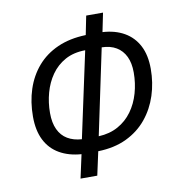

<svg xmlns="http://www.w3.org/2000/svg" viewBox="-82 -799 820 883"><g transform="rotate(-10 328.0 -357.0)"><path d="M223.1 9.8 247.1 -100.1Q188 -104.5 145.3 -129.2Q102.5 -153.8 79.8 -198.7Q57.1 -243.7 57.1 -308.6Q57.1 -377.4 76.4 -436Q95.7 -494.6 133.8 -538.8Q171.9 -583 228.8 -608.4Q285.6 -633.8 361.3 -636.2L378.9 -724.1H457.5L439.5 -636.2Q498 -632.8 540.5 -608.4Q583 -584 606 -539.8Q628.9 -495.6 628.9 -431.6Q628.9 -366.7 609.9 -307.9Q590.8 -249 553 -202.9Q515.1 -156.7 458.3 -129.4Q401.4 -102.1 325.2 -100.1L301.3 9.8ZM260.7 -167.5 346.7 -567.9Q292.5 -567.4 252.9 -545.7Q213.4 -523.9 187.7 -487.3Q162.1 -450.7 149.7 -405.3Q137.2 -359.9 137.2 -311.5Q137.2 -265.6 151.9 -234.4Q166.5 -203.1 194.3 -186.5Q222.2 -169.9 260.7 -167.5ZM339.4 -167.5Q391.1 -169.9 430.4 -191.7Q469.7 -213.4 496.1 -249.8Q522.5 -286.1 535.6 -332.3Q548.8 -378.4 548.8 -428.7Q548.8 -472.7 534.2 -503.2Q519.5 -533.7 491.9 -550.3Q464.4 -566.9 423.8 -567.9Z"/></g></svg>

Font: Open Sans SemiCondensed
Style: Italic
Weight: 400
Width: 4
Italic angle: -12°
Designer: Monotype Design Team
Foundry: Monotype Imaging Inc.
Version: Version 3.000